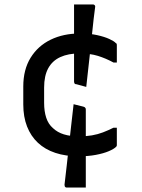

<svg xmlns="http://www.w3.org/2000/svg" viewBox="-20 -775 640 866"><path d="M341 -624Q385 -624 418.5 -616.5Q452 -609 473.5 -599Q495 -589 502 -581Q506 -579 506.5 -576.5Q507 -574 507 -570Q507 -563 507 -549.5Q507 -536 507 -521Q507 -506 507 -493H492Q457 -512 421.5 -523Q386 -534 339 -534Q288 -534 252 -517.5Q216 -501 197.5 -467Q179 -433 179 -380V-311Q179 -273 188.5 -244Q198 -215 219 -197Q239 -178 268 -169Q297 -160 337 -160Q369 -160 395 -164.5Q421 -169 444.5 -178Q468 -187 492 -199H507Q507 -187 507 -172Q507 -157 507 -144Q507 -131 507 -121Q507 -119 506.5 -117Q506 -115 504 -113Q494 -103 470.5 -93Q447 -83 412.5 -76.5Q378 -70 336 -70Q276 -70 229.5 -85.5Q183 -101 151 -131Q119 -161 102 -204.5Q85 -248 85 -304V-385Q85 -461 118 -514.5Q151 -568 208.5 -596Q266 -624 341 -624ZM369 -383 325 -395Q321 -395 318.5 -396.5Q316 -398 315 -401Q314 -404 314 -407Q314 -449 314 -492Q314 -535 314 -577Q314 -619 314 -656Q314 -679 314 -705.5Q314 -732 314 -755Q332 -755 344.5 -755Q357 -755 369.5 -755Q382 -755 399 -755Q402 -755 404.5 -753.5Q407 -752 408.5 -749.5Q410 -747 409 -742Q406 -722 402.5 -690.5Q399 -659 395 -620.5Q391 -582 386.5 -541Q382 -500 377.5 -459.5Q373 -419 369 -383ZM312 -305 356 -294Q360 -293 362 -291.5Q364 -290 365.5 -287.5Q367 -285 367 -281Q367 -239 367 -196Q367 -153 367 -110.5Q367 -68 367 -27Q367 -5 367 22Q367 49 367 71Q349 71 336.5 71Q324 71 312 71Q300 71 281 71Q278 71 275.5 69.5Q273 68 272 65Q271 62 271 58Q276 16 281 -28.5Q286 -73 291 -119.5Q296 -166 301.5 -213Q307 -260 312 -305Z"/></svg>

Font: RecMonoLinear Nerd Font Mono
Style: Regular
Weight: 400
Monospace: yes
Version: Version 1.085; ttfautohint (v1.8.4.7-5d5b);Nerd Fonts 3.2.1